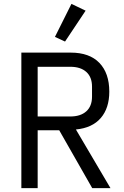

<svg xmlns="http://www.w3.org/2000/svg" viewBox="-20 -969 640 989"><path d="M315 -755 263 -779 348 -949 421 -914ZM174 0H90V-698H344Q441 -698 492 -645Q543 -592 543 -497Q543 -412 499 -361Q455 -310 371 -302L549 0H455L285 -298H174ZM342 -369Q395 -369 424.5 -395.5Q454 -422 454 -471V-523Q454 -572 424.5 -598.5Q395 -625 342 -625H174V-369Z"/></svg>

Font: PlemolJP35 Console
Style: Regular
Weight: 400
Version: v2.0.3; ttfautohint (v1.8.4.7-5d5b-dirty) -l 6 -r 45 -G 200 